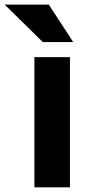

<svg xmlns="http://www.w3.org/2000/svg" viewBox="-87 -806 380 826"><path d="M61 -560.1H213.9V0H61ZM123 -786.1 228 -625H97.2L-66.9 -786.1Z"/></svg>

Font: Mattone
Style: Regular
Weight: 400
Width: 6
Designer: Nunzio Mazzaferro
Foundry: Collletttivo
Version: Version 2.000;Glyphs 3.2 (3217)